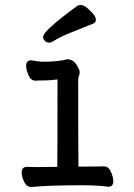

<svg xmlns="http://www.w3.org/2000/svg" viewBox="-20 -739 540 771"><path d="M107 12Q87 12 77 -9Q67 -30 67 -45Q67 -69 88 -69L128 -68L210 -69Q211 -110 211 -420Q181 -416 158 -416Q135 -416 123 -415Q104 -415 94.5 -437Q85 -459 85 -474Q85 -497 105 -497Q139 -491 148 -491Q216 -491 250 -501Q278 -501 293 -469Q300 -457 300 -449Q300 -441 297 -434.5Q294 -428 294 -416Q294 -129 295 -70Q384 -70 397 -71Q416 -71 425.5 -49Q435 -27 435 -12Q435 11 415 11Q380 5 304 5Q172 5 107 12ZM178 -568Q166 -568 159.5 -575.5Q153 -583 153 -591Q153 -615 291 -716Q296 -719 303 -719Q316 -719 329 -708Q342 -697 353.5 -684Q365 -671 365 -659Q365 -649 354 -644Q310 -626 266.5 -609Q223 -592 193 -573Q185 -568 178 -568Z"/></svg>

Font: LXGW WenKai Mono Medium
Style: Regular
Weight: 500
Monospace: yes
Designer: LXGW / Fontworks Inc.
Foundry: LXGW / Fontworks Inc.
Version: Version 1.520; June 14, 2025